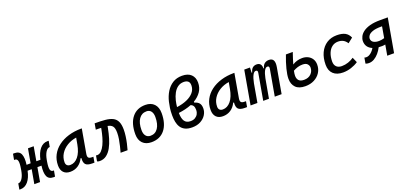

<svg xmlns="http://www.w3.org/2000/svg" viewBox="-3 -1752 5839 2771"><g transform="rotate(-20 2917.0 -366.0)"><path d="M-8.8 1Q-13.2 1 -17.6 0.7Q-22 0.5 -26.4 0L-10.3 -89.4Q25.9 -89.8 53.7 -133.5Q81.5 -177.2 93.8 -249L98.1 -274.4Q112.3 -356.9 103 -392.6Q93.8 -428.2 60.1 -428.2Q57.1 -428.2 54.2 -428Q51.3 -427.7 47.9 -427.2L64.5 -517.6Q70.3 -518.6 75.9 -518.6Q81.5 -518.6 86.9 -518.6Q160.6 -518.6 184.6 -462.2Q208.5 -405.8 193.8 -300.8L256.3 -301.3L294.4 -517.6H382.3L344.2 -300.8H406.7Q428.2 -402.8 476.3 -460.7Q524.4 -518.6 594.7 -518.6Q599.1 -518.6 603.5 -518.3Q607.9 -518.1 612.3 -517.6L596.2 -428.2Q560.1 -427.7 532.5 -384Q504.9 -340.3 492.2 -268.6L487.8 -243.2Q473.6 -160.6 482.9 -125Q492.2 -89.4 525.9 -89.4Q528.8 -89.4 531.7 -89.6Q534.7 -89.8 538.1 -90.3L521.5 0Q515.6 0.5 510 0.7Q504.4 1 499 1Q425.3 1 401.6 -55.2Q377.9 -111.3 392.1 -215.8H329.6L291.5 0H203.6L241.7 -215.8H178.7Q157.7 -113.8 109.4 -56.4Q61 1 -8.8 1Z M755.4 10.3Q689 10.3 652.8 -27.8Q616.7 -65.9 616.7 -135.3Q616.7 -223.1 654.1 -294.7Q691.4 -366.2 758.8 -417Q826.2 -467.8 916.5 -495.1Q1006.8 -522.5 1112.8 -522.5H1122.6L1058.1 -154.8Q1051.3 -115.7 1064.2 -98.1Q1077.1 -80.6 1120.1 -80.6H1140.1L1125.5 4.9H1090.8Q1019 4.9 991.7 -23.9Q964.4 -52.7 970.7 -122.6H958Q928.2 -59.1 875.7 -24.4Q823.2 10.3 755.4 10.3ZM787.1 -82.5Q857.4 -82.5 909.7 -146Q961.9 -209.5 982.9 -325.7L1001 -425.3Q920.9 -413.1 857.7 -374.3Q794.4 -335.4 757.8 -277.1Q721.2 -218.8 721.2 -147.5Q721.2 -116.2 738.5 -99.4Q755.9 -82.5 787.1 -82.5Z M1528.8 0Q1540.5 -43 1552.7 -92.3Q1564.9 -141.6 1573.2 -192.1Q1581.5 -242.7 1581.5 -288.6Q1581.5 -359.9 1558.3 -389.4Q1535.2 -418.9 1484.4 -427.7L1478.5 -397.9Q1463.9 -319.8 1441.9 -246.6Q1419.9 -173.3 1388.2 -115.7Q1356.4 -58.1 1311.8 -24.2Q1267.1 9.8 1207 9.8Q1196.3 9.8 1187.5 8.1Q1178.7 6.3 1166.5 1L1182.1 -86.4Q1189.5 -84.5 1191.4 -83.7Q1193.4 -83 1199.2 -83Q1235.8 -83 1265.4 -113Q1294.9 -143.1 1317.9 -191.4Q1340.8 -239.7 1356.9 -296.9Q1373 -354 1383.3 -408.2L1388.2 -434.1Q1379.4 -434.6 1369.9 -434.6Q1360.4 -434.6 1350.6 -435.1Q1340.3 -435.1 1329.1 -435.3Q1317.9 -435.5 1306.2 -435.5L1321.8 -527.3Q1414.1 -527.8 1482.4 -521.5Q1550.8 -515.1 1596.2 -492.7Q1641.6 -470.2 1663.8 -424.1Q1686 -377.9 1686 -298.8Q1686 -251.5 1678.7 -198.5Q1671.4 -145.5 1659.9 -94.2Q1648.4 -43 1635.7 0Z M2002.9 9.8Q1916.5 9.8 1867.9 -39.8Q1819.3 -89.4 1819.3 -177.7Q1819.3 -342.8 1893.1 -435.1Q1966.8 -527.3 2097.7 -527.3Q2184.1 -527.3 2232.7 -476.6Q2281.2 -425.8 2281.2 -335Q2281.2 -172.4 2207.8 -81.3Q2134.3 9.8 2002.9 9.8ZM2021 -82.5Q2094.2 -82.5 2135.5 -143.8Q2176.8 -205.1 2176.8 -314Q2176.8 -370.6 2152.3 -402.6Q2127.9 -434.6 2083.5 -434.6Q2008.3 -434.6 1966.1 -373.5Q1923.8 -312.5 1923.8 -203.6Q1923.8 -146.5 1949.5 -114.5Q1975.1 -82.5 2021 -82.5Z M2774.9 -331.1V-316.4Q2824.2 -303.2 2846.9 -275.1Q2869.6 -247.1 2869.6 -194.3Q2869.6 -141.1 2839.8 -94.5Q2810.1 -47.9 2755.9 -19Q2701.7 9.8 2628.4 9.8Q2562 9.8 2519.5 -11.2Q2477.1 -32.2 2453.6 -68.8Q2430.2 -105.5 2421.1 -152.6Q2412.1 -199.7 2412.1 -252Q2412.1 -317.9 2419.4 -365.2Q2426.8 -412.6 2436 -453.6Q2455.1 -534.7 2494.9 -599.9Q2534.7 -665 2595.7 -703.4Q2656.7 -741.7 2739.3 -741.7Q2830.6 -741.7 2878.4 -695.3Q2926.3 -648.9 2926.3 -570.8Q2926.3 -491.2 2885.3 -431.4Q2844.2 -371.6 2774.9 -331.1ZM2519.5 -340.8Q2606.4 -352.1 2674.8 -381.6Q2743.2 -411.1 2782.5 -457.8Q2821.8 -504.4 2821.8 -566.4Q2821.8 -609.9 2798.1 -629.4Q2774.4 -648.9 2732.9 -648.9Q2679.7 -648.9 2640.6 -620.6Q2601.6 -592.3 2575.7 -544.4Q2549.8 -496.6 2535.6 -437.5Q2530.3 -414.6 2526.1 -390.1Q2522 -365.7 2519.5 -340.8ZM2712.4 -300.3Q2668.5 -282.7 2618.7 -270.8Q2568.8 -258.8 2515.1 -252.4Q2515.6 -168 2543.9 -125.5Q2572.3 -83 2636.7 -83Q2677.7 -83 2706.5 -100.6Q2735.4 -118.2 2750.5 -146.2Q2765.6 -174.3 2765.6 -206.1Q2765.6 -246.6 2753.2 -268.8Q2740.7 -291 2712.4 -300.3Z M3099.1 10.3Q3032.7 10.3 2996.6 -27.8Q2960.4 -65.9 2960.4 -135.3Q2960.4 -223.1 2997.8 -294.7Q3035.2 -366.2 3102.5 -417Q3169.9 -467.8 3260.3 -495.1Q3350.6 -522.5 3456.5 -522.5H3466.3L3401.9 -154.8Q3395 -115.7 3408 -98.1Q3420.9 -80.6 3463.9 -80.6H3483.9L3469.2 4.9H3434.6Q3362.8 4.9 3335.4 -23.9Q3308.1 -52.7 3314.5 -122.6H3301.8Q3272 -59.1 3219.5 -24.4Q3167 10.3 3099.1 10.3ZM3130.9 -82.5Q3201.2 -82.5 3253.4 -146Q3305.7 -209.5 3326.7 -325.7L3344.7 -425.3Q3264.6 -413.1 3201.4 -374.3Q3138.2 -335.4 3101.6 -277.1Q3064.9 -218.8 3064.9 -147.5Q3064.9 -116.2 3082.3 -99.4Q3099.6 -82.5 3130.9 -82.5Z M3704.1 -517.6 3700.2 -439H3709.5Q3721.7 -486.8 3746.8 -507.1Q3772 -527.3 3807.6 -527.3Q3844.2 -527.3 3863.5 -506.1Q3882.8 -484.9 3882.3 -439H3890.1Q3903.3 -487.3 3930.9 -507.3Q3958.5 -527.3 3997.6 -527.3Q4094.2 -527.3 4070.3 -390.6L4001.5 0H3896.5L3967.8 -404.3Q3974.6 -444.3 3943.8 -444.3Q3916.5 -444.3 3895.8 -406.2Q3875 -368.2 3860.4 -297.4L3851.1 -245.6Q3850.6 -244.1 3850.6 -242.7V-243.2L3807.1 0H3719.2L3790.5 -404.3Q3797.9 -444.3 3765.1 -444.3Q3738.3 -444.3 3716.6 -402.3Q3694.8 -360.4 3679.7 -282.7L3673.8 -248.5Q3673.3 -245.6 3672.9 -242.7V-243.7L3629.9 0H3524.9L3616.2 -517.6Z M4365.7 9.8Q4267.1 9.8 4218.5 -40Q4169.9 -89.8 4169.9 -173.8Q4169.9 -232.4 4192.4 -321.8Q4214.8 -411.1 4255.9 -517.6H4361.3Q4344.2 -468.3 4330.3 -424.8Q4316.4 -381.3 4306.2 -344.7Q4338.4 -365.7 4376 -377.2Q4413.6 -388.7 4456.5 -388.7Q4505.9 -388.7 4545.2 -368.9Q4584.5 -349.1 4607.4 -312.5Q4630.4 -275.9 4630.4 -225.6Q4630.4 -158.2 4596.4 -105Q4562.5 -51.8 4502.7 -21Q4442.9 9.8 4365.7 9.8ZM4284.2 -257.3Q4274.4 -211.4 4274.4 -182.6Q4274.4 -136.7 4298.8 -109.9Q4323.2 -83 4378.4 -83Q4447.3 -83 4486.6 -123Q4525.9 -163.1 4525.9 -219.2Q4525.9 -249 4503.7 -273.9Q4481.4 -298.8 4429.2 -298.8Q4388.7 -298.8 4353.8 -287.6Q4318.8 -276.4 4284.2 -257.3Z M4959 -83Q5009.8 -83 5058.3 -99.6Q5106.9 -116.2 5144.5 -143.1L5179.7 -63Q5131.8 -30.3 5070.3 -10.3Q5008.8 9.8 4944.8 9.8Q4848.6 9.8 4795.9 -40Q4743.2 -89.8 4743.2 -180.2Q4743.2 -285.2 4779.8 -363Q4816.4 -440.9 4882.6 -484.1Q4948.7 -527.3 5037.6 -527.3Q5117.7 -527.3 5165 -502Q5212.4 -476.6 5236.8 -419.9L5161.1 -359.9Q5135.7 -398.9 5103 -416.7Q5070.3 -434.6 5023.9 -434.6Q4971.2 -434.6 4931.4 -404.3Q4891.6 -374 4869.9 -319.3Q4848.1 -264.6 4847.7 -190.9Q4848.1 -139.6 4877.2 -111.3Q4906.2 -83 4959 -83Z M5603 -155.8Q5575.2 -155.3 5549.8 -157.7Q5526.4 -111.3 5493.9 -73.5Q5461.4 -35.6 5422.6 -12.9Q5383.8 9.8 5340.8 9.8Q5311 9.8 5289.6 0L5304.7 -87.4Q5312 -84.5 5320.8 -83.7Q5329.6 -83 5336.9 -83Q5368.2 -83 5402.8 -110.1Q5437.5 -137.2 5460.9 -178.2Q5414.6 -197.3 5389.9 -232.2Q5365.2 -267.1 5365.2 -316.4Q5365.2 -351.6 5383.1 -387.2Q5400.9 -422.9 5440.4 -452.4Q5480 -481.9 5544.7 -499.8Q5609.4 -517.6 5703.1 -517.6H5820.3L5729 0H5624L5652.3 -161.6Q5629.4 -156.7 5603 -155.8ZM5668.9 -253.4 5698.7 -424.8H5687Q5599.6 -424.8 5552.5 -407.7Q5505.4 -390.6 5487.5 -366.2Q5469.7 -341.8 5469.7 -319.8Q5469.7 -277.3 5505.1 -257.8Q5540.5 -238.3 5592.3 -240.2Q5630.4 -241.7 5668.9 -253.4Z"/></g></svg>

Font: Cascadia Mono
Style: Italic
Weight: 400
Italic angle: -10°
Monospace: yes
Designer: Aaron Bell
Foundry: Saja Typeworks
Version: Version 2404.023; ttfautohint (v1.8.4)